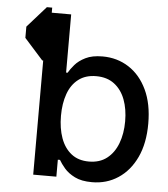

<svg xmlns="http://www.w3.org/2000/svg" viewBox="-54 -798 750 857"><g transform="rotate(5 321.5 -369.5)"><path d="M121.4 -750H145.2V-511.4H121.4L37.6 -605.1V-655.5ZM189.3 -466.6H239Q248.2 -483 265.4 -503Q282.7 -523.1 312.3 -537.8Q342 -552.6 388.5 -552.6Q454.2 -552.6 506 -519.2Q557.9 -485.8 587.7 -422.9Q617.5 -360.1 617.5 -271.7Q617.5 -183.2 587.9 -120.2Q558.2 -57.2 506.7 -23.3Q455.3 10.7 389.6 10.7Q342.3 10.7 312.5 -4.3Q282.7 -19.2 265.4 -39.4Q248.2 -59.7 239 -76H189.3ZM513.8 -272.7Q513.8 -327.4 497.7 -370.2Q481.5 -413 449 -437.7Q416.5 -462.4 367.9 -462.4Q320 -462.4 288.4 -438Q256.7 -413.7 241.5 -370.9Q226.2 -328.1 226.2 -272.7Q226.2 -216.6 241.8 -173.1Q257.5 -129.6 288.9 -104.8Q320.3 -79.9 367.9 -79.9Q416.2 -79.9 448.5 -105.1Q480.8 -130.3 497.3 -174Q513.8 -217.7 513.8 -272.7ZM125.7 -727.3H232.2V-426.1L195 -274.5L229.4 -104V0H125.7Z"/></g></svg>

Font: InterMG Medium
Style: Regular
Weight: 500
Designer: Rasmus Andersson
Foundry: rsms
Version: Version 3.019;December 26, 2023;FontCreator 15.0.0.2955 64-b